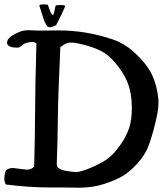

<svg xmlns="http://www.w3.org/2000/svg" viewBox="-28 -873 780 894"><path d="M230.5 -845.7Q230.5 -849.6 252.9 -849.6Q275.4 -849.6 275.4 -844.7Q263.7 -813.5 233.4 -755.9Q213.9 -746.1 206.5 -746.1Q199.2 -746.1 192.4 -750Q179.7 -768.6 174.3 -786.6Q168.9 -804.7 164.1 -818.4Q159.2 -832 155.3 -846.7V-847.7Q155.3 -852.5 174.3 -852.5Q193.4 -852.5 194.8 -850.1Q196.3 -847.7 203.1 -827.1Q210 -806.6 219.7 -801.8Q226.6 -822.3 230.5 -845.7ZM32.2 -90.8 95.7 -83Q119.1 -83 130.9 -97.7Q134.8 -217.8 135.3 -343.8Q135.7 -469.7 141.6 -669.9Q133.8 -677.7 123.5 -677.7Q113.3 -677.7 98.6 -674.3Q84 -670.9 74.2 -661.1Q64.5 -651.4 54.7 -651.4H48.8Q8.8 -651.4 4.9 -671.9V-674.8Q4.9 -700.2 58.6 -722.7Q79.1 -732.4 104.5 -732.4L150.4 -730.5L245.1 -731.4Q371.1 -731.4 494.1 -690.4Q547.9 -672.9 592.3 -633.3Q636.7 -593.8 661.1 -557.6Q685.5 -521.5 697.8 -475.1Q710 -428.7 710 -393.1Q710 -357.4 692.4 -288.6Q674.8 -219.7 659.2 -183.1Q643.6 -146.5 609.4 -109.4Q575.2 -72.3 543 -53.2Q510.7 -34.2 457.5 -16.6Q404.3 1 338.9 1L269.5 0H209Q110.4 0 0 -13.7Q-7.8 -22.5 -7.8 -42Q-7.8 -61.5 0 -80.1Q13.7 -90.8 32.2 -90.8ZM252.9 -653.3Q242.2 -420.9 241.2 -314.5Q240.2 -208 236.3 -108.4V-107.4Q236.3 -95.7 244.1 -90.8Q259.8 -80.1 275.9 -78.1Q292 -76.2 300.8 -74.2Q309.6 -72.3 329.1 -72.3Q348.6 -72.3 396 -92.3Q443.4 -112.3 472.2 -133.3Q501 -154.3 530.3 -195.3Q559.6 -236.3 572.8 -275.4Q585.9 -314.5 585.9 -368.2V-375Q585 -434.6 570.3 -477.1Q555.7 -519.5 523.4 -562Q491.2 -604.5 461.4 -624.5Q431.6 -644.5 379.9 -659.7Q328.1 -674.8 302.7 -674.8Q277.3 -674.8 252.9 -653.3Z"/></svg>

Font: Essays1743
Style: Medium
Weight: 500
Designer: Based on the typeface in a 1743 English translation of the essays of Montaigne.  PostScript/TrueType font designed by Jo
Version: Version 002.100